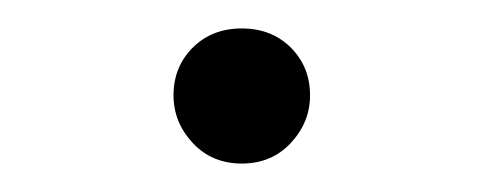

<svg xmlns="http://www.w3.org/2000/svg" viewBox="-20 -102 340 135"><path d="M150 13Q129 13 115.5 -1.5Q102 -16 102 -35Q102 -55 115.5 -68.5Q129 -82 150 -82Q171 -82 184.5 -68.5Q198 -55 198 -35Q198 -16 184.5 -1.5Q171 13 150 13Z"/></svg>

Font: Source Serif 4 18pt Light
Style: Regular
Weight: 300
Designer: Frank Grießhammer
Foundry: Adobe Systems Incorporated
Version: Version 4.004;hotconv 1.0.116;makeotfexe 2.5.65601